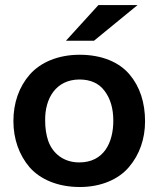

<svg xmlns="http://www.w3.org/2000/svg" viewBox="-20 -731 668 762"><path d="M296.9 11.2C381.3 11.2 451.2 -19.5 492.2 -68.4C533.7 -117.2 555.7 -179.7 555.7 -249.5C555.7 -323.7 535.2 -387.2 494.1 -435.5C453.1 -484.4 383.8 -513.7 296.4 -513.7C210.9 -513.7 141.1 -483.9 98.1 -435.1C55.7 -386.7 33.2 -322.8 33.2 -250.5C33.2 -179.7 55.7 -116.2 97.2 -67.4C139.6 -19 209.5 11.2 296.9 11.2ZM294.4 -86.4C232.4 -86.4 189.5 -122.1 171.9 -170.4C163.6 -194.3 159.2 -221.7 159.2 -252C157.7 -341.3 202.6 -415 294.9 -415.5C339.4 -415.5 373 -400.4 395.5 -369.6C418.5 -338.9 429.7 -299.8 429.7 -252C429.7 -165.5 392.6 -86.4 294.4 -86.4ZM353 -569.3 525.9 -710.9H370.6L241.7 -569.3Z"/></svg>

Font: Ride
Style: Bold
Weight: 700
Version: Version 3.000